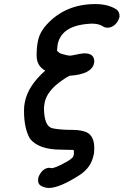

<svg xmlns="http://www.w3.org/2000/svg" viewBox="-20 -729 607 943"><path d="M225 194H219Q201 194 182 184Q167 176 167 157Q167 151 168 145Q170 135 177 125Q194 97 221 95Q224 95 227 96Q230 97 234 97Q250 96 292 74L295 72Q322 59 337 44Q341 38 343 28Q343 20 343 13.5Q343 7 336 7H321L279 6Q170 6 127 -48Q98 -99 98 -183V-189Q98 -209 102 -227Q117 -307 202 -382Q161 -405 160 -453V-463Q160 -496 166 -526Q174 -570 210 -609Q302 -709 448 -709Q512 -709 553 -682Q567 -670 567 -651V-646Q555 -604 519 -594L507 -593Q494 -593 485 -600Q465 -613 430 -613L415 -612Q281 -602 263 -510Q262 -503 260 -480Q272 -467 282.5 -464.5Q293 -462 303.5 -459Q314 -456 323 -456H329Q381 -467 395 -467Q443 -467 443 -427L442 -419Q431 -364 322 -357Q302 -347 289 -337Q211 -285 199 -224Q197 -212 196 -201Q196 -108 238 -99Q268 -92 327 -91H339Q376 -91 404 -80Q443 -62 443 -2Q443 9 442 22L440 31Q428 95 369 132Q277 191 225 194Z"/></svg>

Font: Bad Comic
Style: Italic
Weight: 400
Italic angle: -11°
Designer: GGBotNet
Foundry: GGBotNet
Version: 0.95